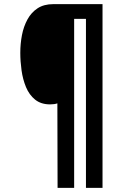

<svg xmlns="http://www.w3.org/2000/svg" viewBox="-20 -780 558 927"><path d="M257 -281Q243 -276 222 -276Q178 -276 149.5 -299Q121 -322 105.5 -359.5Q90 -397 84 -440.5Q78 -484 78 -525Q78 -569 86 -610.5Q94 -652 112.5 -686Q131 -720 161.5 -740Q192 -760 237 -760H475V127H395V-689H338V127H258Z"/></svg>

Font: Noto Sans ExtraCondensed ExtraBold
Style: Italic
Weight: 800
Width: 2
Italic angle: -12°
Designer: Monotype Design Team
Foundry: Monotype Imaging Inc.
Version: Version 2.013; ttfautohint (v1.8.4.7-5d5b)